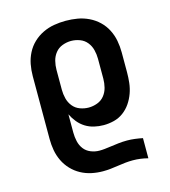

<svg xmlns="http://www.w3.org/2000/svg" viewBox="-111 -617 823 930"><g transform="rotate(-15 300.0 -152.5)"><path d="M291 223Q262 223 234 217Q206 211 181 197.5Q156 184 136 163Q116 142 103.5 116Q91 90 86 62Q81 34 81 5V-310Q81 -340 86.5 -369Q92 -398 105.5 -424.5Q119 -451 140.5 -471.5Q162 -492 189 -505Q216 -518 245 -523Q274 -528 304 -528Q334 -528 363 -523Q392 -518 419 -505Q446 -492 467.5 -471.5Q489 -451 502.5 -424.5Q516 -398 521.5 -369Q527 -340 527 -310V-210Q527 -184 524 -157.5Q521 -131 512 -106Q503 -81 488 -59Q473 -37 451.5 -21Q430 -5 404 1.5Q378 8 352 8Q328 8 304.5 2.5Q281 -3 261 -15.5Q241 -28 225.5 -47Q210 -66 200 -87V5Q200 27 205 49Q210 71 223 88Q236 105 257 113.5Q278 122 300 122Q314 122 327 120.5Q340 119 354 117H355Q376 114 397.5 111.5Q419 109 441 109Q460 109 480 111.5Q500 114 519 118V219Q500 214 481 211.5Q462 209 443 209Q424 209 405 211Q386 213 367 216Q348 219 329 221Q310 223 291 223ZM304 -93Q326 -93 347.5 -101Q369 -109 383 -126.5Q397 -144 402.5 -166Q408 -188 408 -210V-310Q408 -332 402.5 -354Q397 -376 383 -393.5Q369 -411 347.5 -419Q326 -427 304 -427Q282 -427 260.5 -419Q239 -411 225 -393.5Q211 -376 205.5 -354Q200 -332 200 -310V-210Q200 -188 205.5 -166Q211 -144 225 -126.5Q239 -109 260.5 -101Q282 -93 304 -93Z"/></g></svg>

Font: R Plex Mono
Style: Bold
Weight: 700
Monospace: yes
Designer: Belleve Invis
Foundry: Belleve Invis
Version: Version 31.8.0